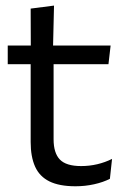

<svg xmlns="http://www.w3.org/2000/svg" viewBox="-20 -640 436 670"><path d="M243.5 10Q187 10 152.5 -7Q118 -24 102.5 -58.5Q87 -93 87 -144.5V-452.5H167V-154Q167 -106 189 -83.2Q211 -60.5 263 -60.5Q292.5 -60.5 319.8 -67Q347 -73.5 371 -85.5L363.5 -16Q340 -4 308.5 3Q277 10 243.5 10ZM7 -416V-481H366L358.5 -416ZM87.5 -473 87 -610 168.5 -620.5 165 -473Z"/></svg>

Font: Anek Bangla
Style: Regular
Weight: 400
Designer: Sulekha Rajkumar (Bangla), Yesha Goshar (Latin)
Foundry: Ek Type
Version: Version 1.003